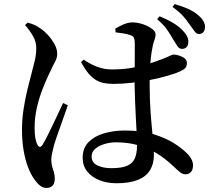

<svg xmlns="http://www.w3.org/2000/svg" viewBox="-20 -864 1040 943"><path d="M872 -624Q859 -625 851 -638Q843 -651 830 -671Q818 -693 801 -717.5Q784 -742 752 -770L763 -784Q801 -769 830 -751.5Q859 -734 877 -715Q893 -698 899.5 -684Q906 -670 905 -656Q904 -639 894.5 -631Q885 -623 872 -624ZM552 36Q507 36 469.5 21.5Q432 7 409 -21Q386 -49 386 -89Q386 -136 414.5 -165.5Q443 -195 490.5 -209Q538 -223 593 -223Q675 -223 733.5 -205Q792 -187 832 -162Q872 -137 895 -114Q911 -99 919.5 -83.5Q928 -68 928 -52Q928 -31 918 -19.5Q908 -8 891 -8Q877 -8 864.5 -18Q852 -28 831 -48Q791 -86 748 -112Q705 -138 656 -151.5Q607 -165 549 -165Q520 -165 492.5 -156.5Q465 -148 447.5 -133Q430 -118 430 -96Q430 -65 458.5 -51.5Q487 -38 526 -38Q579 -38 606 -50.5Q633 -63 643 -88Q653 -113 653 -149Q653 -170 651.5 -204Q650 -238 647.5 -279.5Q645 -321 643.5 -365.5Q642 -410 641 -451Q641 -483 641.5 -522.5Q642 -562 642 -596Q642 -630 642 -648Q642 -665 639.5 -673.5Q637 -682 632.5 -685.5Q628 -689 619 -692Q604 -697 585.5 -700Q567 -703 548 -705L546 -723Q563 -734 586.5 -744Q610 -754 629 -754Q657 -754 683.5 -744.5Q710 -735 727 -722Q744 -709 744 -696Q744 -685 741.5 -676.5Q739 -668 735 -657Q731 -646 728 -626Q724 -608 721 -580Q718 -552 716.5 -518Q715 -484 715 -449Q715 -373 720 -307Q725 -241 730.5 -189Q736 -137 736 -103Q736 -60 717 -28.5Q698 3 657.5 19.5Q617 36 552 36ZM207 59Q191 59 176.5 47.5Q162 36 149 17Q132 -6 118 -42Q104 -78 96 -125Q88 -172 88 -226Q88 -278 96 -329.5Q104 -381 115 -425.5Q126 -470 134 -500Q144 -537 151 -567Q158 -597 158 -626Q159 -657 142.5 -686Q126 -715 103 -741L116 -753Q138 -747 152.5 -740Q167 -733 183 -721Q196 -713 214.5 -693Q233 -673 247 -648.5Q261 -624 261 -599Q261 -580 250.5 -561Q240 -542 222 -503Q207 -472 190 -429Q173 -386 161.5 -337Q150 -288 150 -237Q150 -206 153.5 -186Q157 -166 164 -153Q169 -143 175.5 -142.5Q182 -142 189 -153Q197 -166 210.5 -192Q224 -218 238.5 -249Q253 -280 267 -309.5Q281 -339 290 -358L313 -347Q306 -327 296.5 -299.5Q287 -272 277 -244Q267 -216 258.5 -192Q250 -168 246 -154Q239 -127 235.5 -109.5Q232 -92 232 -81Q232 -55 240.5 -31.5Q249 -8 249 14Q249 59 207 59ZM539 -452Q507 -452 480.5 -458.5Q454 -465 429 -488Q404 -511 378 -559L391 -571Q425 -548 458.5 -535.5Q492 -523 528 -523Q576 -523 617 -529Q658 -535 690 -544.5Q722 -554 744 -562Q788 -577 807 -586.5Q826 -596 832 -596Q854 -595 876 -584.5Q898 -574 898 -555Q898 -535 885.5 -525.5Q873 -516 842 -504Q824 -498 791 -488.5Q758 -479 715.5 -471Q673 -463 627.5 -457.5Q582 -452 539 -452ZM956 -697Q944 -698 935 -711Q926 -724 913 -741Q901 -760 881.5 -782.5Q862 -805 827 -830L838 -844Q879 -832 907 -819Q935 -806 955 -788Q973 -773 980.5 -757.5Q988 -742 987 -729Q986 -715 978.5 -706Q971 -697 956 -697Z"/></svg>

Font: Noto Serif TC SemiBold
Style: Regular
Weight: 600
Version: Version 2.002-H1;hotconv 1.1.0;makeotfexe 2.6.0